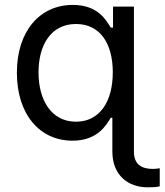

<svg xmlns="http://www.w3.org/2000/svg" viewBox="-20 -573 683 797"><path d="M592.3 204.5C610.8 204.5 630 204.2 643.1 200.3V125.4C635.7 126.8 625.4 128.2 615.1 128.2C570.3 128.2 535.9 111.9 535.9 56.1V-545.5H449.2V-458.5H439.6C421.2 -488.3 387.4 -552.6 282.3 -552.6C146 -552.6 50.1 -444.6 50.1 -271.3C50.1 -97.3 145.6 11 280.9 11C384.6 11 420.8 -52.9 439.6 -84.2H446.4V56.1C446.4 153.4 510.7 204.5 592.3 204.5ZM139.9 -272.7C139.9 -386 191.4 -473.4 295.5 -473.4C395.2 -473.4 448.2 -392.8 448.2 -272.7C448.2 -151.3 393.8 -67.8 295.5 -67.8C192.8 -67.8 139.9 -158 139.9 -272.7Z"/></svg>

Font: Margiela Sans Text
Style: Regular
Weight: 400
Designer: Stefan Endress, Andreas Faust
Version: Version 1.100;FEAKit 1.0